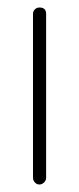

<svg xmlns="http://www.w3.org/2000/svg" viewBox="-20 -492 211 512"><path d="M85 -472Q103 -472 103 -455V-18Q103 -11 97.5 -5.5Q92 0 85 0Q78 0 73 -5.5Q68 -11 68 -18V-455Q68 -462 73 -467Q78 -472 85 -472Z"/></svg>

Font: Dosis
Style: ExtraLight
Weight: 250
Designer: Edgar Tolentino, Pablo Impallari, Igino Marini
Foundry: Edgar Tolentino, Pablo Impallari, Igino Marini
Version: Version 1.007